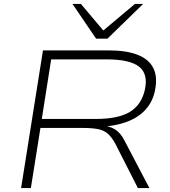

<svg xmlns="http://www.w3.org/2000/svg" viewBox="-20 -963 872 983"><path d="M88 0 200 -705H537Q627 -705 684.5 -682.5Q742 -660 765 -614.5Q788 -569 773 -497Q761 -441 724.5 -401Q688 -361 628.5 -339Q569 -317 488 -313L494 -321L501 -320Q541 -318 569 -300.5Q597 -283 617 -244L745 0H686L570 -228Q552 -261 532 -278.5Q512 -296 481.5 -302Q451 -308 401 -308H187L138 0ZM194 -354H470Q586 -354 645.5 -390.5Q705 -427 722 -505Q739 -586 691 -622.5Q643 -659 527 -659H242ZM472 -765 351 -943H394L509 -807L671 -943H713L530 -765Z"/></svg>

Font: Nunito Sans 10pt Expanded ExtraLight
Style: Italic
Weight: 250
Width: 7
Italic angle: -9°
Designer: Vernon Adams
Foundry: Vernon Adams
Version: Version 3.101;gftools[0.9.27]